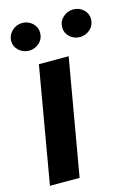

<svg xmlns="http://www.w3.org/2000/svg" viewBox="-112 -782 595 843"><g transform="rotate(-15 186.0 -361.0)"><path d="M142.6 0H7.8L99.1 -528.3H234.4ZM7.8 -657.2Q7.8 -683.1 26.6 -702.1Q45.4 -721.2 73.7 -722.2Q102.1 -722.2 121.1 -704.1Q140.1 -686 140.1 -661.1Q140.1 -633.8 121.1 -615.7Q102.1 -597.7 74.7 -596.7Q46.9 -596.7 27.3 -614.5Q7.8 -632.3 7.8 -657.2ZM239.7 -657.2Q239.7 -684.6 258.8 -702.6Q277.8 -720.7 305.2 -721.7Q334 -721.7 352.8 -703.9Q371.6 -686 371.6 -661.1Q371.6 -633.8 352.5 -615.7Q333.5 -597.7 306.2 -596.7Q277.3 -596.7 258.5 -614.5Q239.7 -632.3 239.7 -657.2Z"/></g></svg>

Font: TypoPRO Roboto
Style: Bold Italic
Weight: 700
Italic angle: -12°
Designer: Google
Version: Version 2.136; 2016